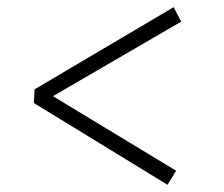

<svg xmlns="http://www.w3.org/2000/svg" viewBox="-20 -551 621 533"><path d="M445 -38 74 -265 76 -303 462 -531 483 -491 127 -284 469 -77Z"/></svg>

Font: Literata 24pt Light
Style: Italic
Weight: 300
Italic angle: -2°
Designer: Latin by Veronika Burian and Jose Scaglione. Greek by Irene Vlachou. Cyrillic by Vera Evstafieva
Foundry: TypeTogether
Version: Version 3.103;gftools[0.9.29]